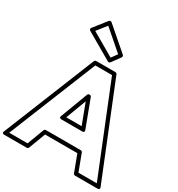

<svg xmlns="http://www.w3.org/2000/svg" viewBox="-453 -1990 2082 2251"><g transform="rotate(30 588.0 -864.0)"><path d="M373.4 -1692 641.2 -1460.2 584.1 -1381.9 271.5 -1563.1ZM386.4 -1746.9C374.5 -1757.1 358.5 -1753.8 350.4 -1743.5L214.4 -1571.5C200.1 -1553.5 212.9 -1539.3 221.5 -1534.4L578.5 -1327.4C588.5 -1321.5 603.5 -1323.7 611.2 -1334.3L695.2 -1449.3C702.6 -1459.4 701.2 -1474.4 691.4 -1482.9ZM701.1 -1213 1180.9 -25H932.3L847.4 -250.8C843.7 -260.5 834.1 -267 824 -267H352C341.6 -267 332.1 -260.2 328.6 -250.8L243.7 -25H-4.9L474.9 -1213ZM741.2 -1247.4C737.7 -1256.1 728.3 -1263 718 -1263H458C448.6 -1263 438.7 -1256.9 434.8 -1247.4L-65.2 -9.4C-80.4 28.2 -42 25 -42 25H261C271.1 25 280.7 18.5 284.4 8.8L369.3 -217H806.7L891.6 8.8C895.1 18.2 904.6 25 915 25H1218C1258.5 25 1241.2 -9.4 1241.2 -9.4ZM751.4 -499.8 613.4 -866.8C609.7 -876.5 600.1 -883 590 -883H586C575.6 -883 566.1 -876.2 562.6 -866.8L424.6 -499.8C424.6 -499.8 408.3 -466 448 -466H728C728 -466 765.4 -462.7 751.4 -499.8ZM691.9 -516H484.1L588 -792.3Z"/></g></svg>

Font: Poland Can Into
Style: BigWritingsOLn
Weight: 700
Foundry: Cannot Into Space Fonts
Version: Version 0.92